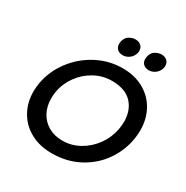

<svg xmlns="http://www.w3.org/2000/svg" viewBox="-207 -1099 1245 1285"><g transform="rotate(30 415.5 -456.5)"><path d="M800 -352Q805 -387 805 -415Q805 -501 767.5 -569.5Q730 -638 660 -677.5Q590 -717 497 -717Q392 -717 298.5 -668Q205 -619 142 -535Q79 -451 61 -351Q55 -317 55 -284Q55 -199 93.5 -131Q132 -63 202.5 -24.5Q273 14 366 14Q484 14 577.5 -36.5Q671 -87 728 -170.5Q785 -254 800 -352ZM682 -410Q682 -382 676 -350Q663 -281 621 -222.5Q579 -164 517.5 -129.5Q456 -95 386 -95Q324 -95 277.5 -122Q231 -149 206 -196Q181 -243 181 -303Q181 -331 185 -354Q197 -424 239 -482Q281 -540 343 -574Q405 -608 476 -608Q579 -608 630.5 -553.5Q682 -499 682 -410ZM393 -860Q392 -855 392 -847Q392 -822 408 -807Q424 -792 450 -792Q479 -792 502.5 -811Q526 -830 532 -860Q533 -864 533 -872Q533 -897 516.5 -912Q500 -927 474 -927Q448 -927 423.5 -911.5Q399 -896 393 -860ZM595 -860Q594 -855 594 -845Q594 -821 610 -806.5Q626 -792 652 -792Q680 -792 703.5 -811Q727 -830 733 -860Q734 -864 734 -872Q734 -897 717.5 -912Q701 -927 675 -927Q650 -927 625.5 -911.5Q601 -896 595 -860Z"/></g></svg>

Font: Geom Medium
Style: Italic
Weight: 500
Italic angle: -10°
Version: Version 1.102